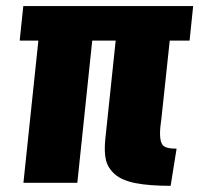

<svg xmlns="http://www.w3.org/2000/svg" viewBox="-20 -598 652 628"><path d="M56.6 0H232.9L281.7 -465.3H358.4L324.2 -140.6C323.2 -130.2 322.8 -120.6 322.8 -111.8C322.8 -97.5 324.1 -85 326.7 -74.2C330.9 -56.6 340.7 -41.2 356 -27.8C371.3 -14.5 393.7 -4.9 423.3 1C453 6.8 491.2 9.8 538.1 9.8L557.6 -111.8C537.4 -111.8 523.8 -114.3 516.6 -119.4C509.4 -124.4 505.2 -134.4 503.9 -149.4C503.9 -152.7 503.7 -156.1 503.4 -159.7C503.4 -173.7 505 -191.6 508.3 -213.4L535.2 -465.3H600.1L611.8 -578.1H56.2L44.4 -465.3H105.5Z"/></svg>

Font: Oswald
Style: Heavy
Weight: 800
Designer: Vernon Adams
Foundry: Vernon Adams
Version: 3.0; ttfautohint (v0.95.6-bc232) -l 8 -r 50 -G 200 -x 0 -w "